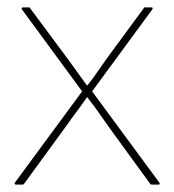

<svg xmlns="http://www.w3.org/2000/svg" viewBox="-20 -499 471 519"><path d="M23 0Q21 0 20 -1.5Q19 -3 20 -5L202 -252L39 -474Q38 -476 39 -477.5Q40 -479 41 -479H58Q61 -479 62 -476L163 -340Q176 -322 189 -304Q202 -286 215 -268H216Q230 -285 242.5 -303.5Q255 -322 268 -340L368 -476Q369 -479 370.5 -479Q372 -479 373 -479H390Q392 -479 392.5 -477.5Q393 -476 392 -474L229 -252L411 -5Q412 -3 411.5 -1.5Q411 0 409 0H391Q387 0 386 -2L274 -156Q260 -176 245.5 -196.5Q231 -217 216 -236H215Q202 -217 187 -197Q172 -177 158 -157L45 -2Q44 0 40 0Z"/></svg>

Font: Sofia Sans Semi Condensed Thin
Style: Regular
Weight: 250
Version: Version 4.100